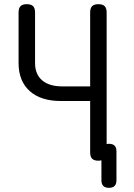

<svg xmlns="http://www.w3.org/2000/svg" viewBox="-20 -760 640 920"><path d="M412 -276H272Q175 -276 122 -324Q69 -372 69 -458V-700Q69 -721 78.5 -730.5Q88 -740 108.5 -740Q129 -740 138.5 -730.5Q148 -721 148 -700V-458Q148 -404 182 -375Q216 -346 279 -346H412V-700Q412 -721 421.5 -730.5Q431 -740 451.5 -740Q472 -740 481.5 -730.5Q491 -721 491 -700V-70Q496 -71 502 -71Q520 -71 529 -62Q538 -53 538 -35V104Q538 122 529 131Q520 140 502 140Q484 140 475 131Q466 122 466 104V8Q460 10 451 10Q431 10 421.5 0.5Q412 -9 412 -30Z"/></svg>

Font: Maple Mono NL Light
Style: Regular
Weight: 300
Monospace: yes
Designer: subframe7536
Version: Version 7.000